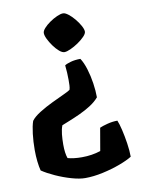

<svg xmlns="http://www.w3.org/2000/svg" viewBox="-88 -567 695 919"><g transform="rotate(-10 259.0 -107.5)"><path d="M258 -321Q247 -321 233 -333Q219 -345 206 -363Q193 -381 184.5 -398.5Q176 -416 176 -428Q176 -438 187.5 -451Q199 -464 217 -476.5Q235 -489 253 -497Q271 -505 283 -505Q293 -505 308 -493.5Q323 -482 337.5 -464.5Q352 -447 361.5 -429.5Q371 -412 371 -401Q371 -391 358 -377.5Q345 -364 326 -351Q307 -338 288 -329.5Q269 -321 258 -321ZM251 290Q224 290 185.5 279Q147 268 109.5 251Q72 234 47 217Q42 198 39 171.5Q36 145 36 116Q36 75 40.5 37.5Q45 0 53 -23Q66 -41 95.5 -59.5Q125 -78 158.5 -94Q192 -110 218 -122Q244 -134 250 -139Q253 -148 253.5 -160.5Q254 -173 254 -187Q254 -203 253 -222Q252 -241 250 -258Q258 -264 279 -270Q300 -276 327 -276Q341 -255 351.5 -221Q362 -187 367.5 -150Q373 -113 373 -81Q356 -61 330 -44.5Q304 -28 275.5 -15Q247 -2 223 7.5Q199 17 187 22Q180 40 177.5 64Q175 88 175 114Q175 156 184 181Q213 189 253 189Q302 189 344 175L363 65Q376 59 401 52.5Q426 46 450 46Q457 62 464.5 93.5Q472 125 477.5 161.5Q483 198 483 227Q461 241 422 255.5Q383 270 337.5 280Q292 290 251 290Z"/></g></svg>

Font: Texturina ExtraBold
Style: Regular
Weight: 800
Designer: Guillermo Torres Carreño
Foundry: Omnibus-Type
Version: Version 1.002; ttfautohint (v1.8.3)